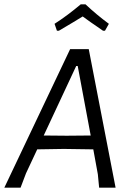

<svg xmlns="http://www.w3.org/2000/svg" viewBox="-34 -867 602 887"><path d="M500 0H424L418 -62L397 -177L261 -179L138 -177L86 -66L61 0H-14L290 -640H376ZM385 -241 325 -562H318L168 -241L274 -240ZM218 -757Q276 -794 339 -847H361Q412 -799 469 -757L451 -725H442Q373 -772 348 -791Q318 -772 238 -725H229Z"/></svg>

Font: Alegreya Sans SC
Style: Italic
Weight: 400
Italic angle: -7°
Designer: Juan Pablo del Peral
Foundry: Huerta Tipografica
Version: Version 2.008; ttfautohint (v1.6)